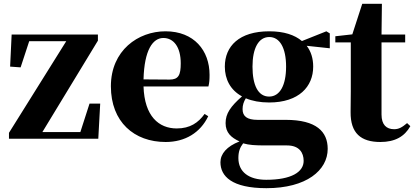

<svg xmlns="http://www.w3.org/2000/svg" viewBox="-20 -727 2170 1006"><path d="M449 -184 401 -35H202L493 -514V-546H41L33 -378L88 -374L133 -511H327L27 -31V0H495L505 -184Z M732 -311C736 -466 781 -528 836 -528C889 -528 927 -482 927 -395C927 -333 915 -310 868 -310ZM1052 -130C1019 -84 976 -54 906 -54C812 -54 737 -118 732 -274H1072C1077 -293 1078 -310 1078 -335C1078 -462 997 -563 847 -563C704 -563 561 -463 561 -275C561 -88 683 17 848 17C950 17 1030 -32 1071 -118Z M1390 -221C1332 -221 1303 -281 1303 -378C1303 -475 1335 -533 1391 -533C1446 -533 1479 -476 1479 -378C1479 -281 1447 -221 1390 -221ZM1484 35C1548 35 1571 73 1571 116C1571 174 1507 215 1375 215C1284 215 1229 174 1229 101C1229 68 1237 46 1254 24C1286 33 1314 35 1373 35ZM1708 -552 1690 -563 1562 -512C1524 -544 1468 -563 1391 -563C1233 -563 1158 -485 1158 -378C1158 -312 1187 -255 1248 -222C1188 -169 1162 -132 1162 -82C1162 -32 1191 -6 1235 14C1168 40 1135 79 1135 123C1135 196 1194 259 1376 259C1586 259 1697 165 1697 53C1697 -37 1638 -99 1477 -99H1330C1274 -99 1251 -118 1251 -155C1251 -177 1257 -194 1268 -212C1301 -198 1342 -190 1390 -190C1546 -190 1621 -273 1621 -378C1621 -420 1610 -457 1587 -487L1708 -474Z M2113 -82C2087 -60 2070 -50 2045 -50C2005 -50 1979 -73 1979 -127V-505H2103V-546H1979L1981 -707H1878L1826 -547L1737 -537V-505H1818V-249C1818 -207 1817 -178 1817 -140C1816 -29 1871 17 1973 17C2050 17 2100 -12 2130 -66Z"/></svg>

Font: Noto Serif KR Black
Style: Regular
Weight: 900
Version: Version 1.001;PS 1.001;hotconv 16.6.54;makeotf.lib2.5.65590